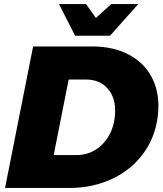

<svg xmlns="http://www.w3.org/2000/svg" viewBox="-20 -931 805 951"><path d="M764 -385Q758 -272 699.5 -184.5Q641 -97 542.5 -48.5Q444 0 322 0H5L144 -701H436Q540 -701 616 -661.5Q692 -622 730.5 -550.5Q769 -479 764 -385ZM406 -537H320L246 -163H360Q411 -163 453 -189Q495 -215 521 -262Q547 -309 550 -370Q554 -445 514.5 -491Q475 -537 406 -537ZM531 -911H665L525 -754H352L272 -911H406L455 -842Z"/></svg>

Font: Gontserrat ExtraBold
Style: Italic
Weight: 800
Italic angle: -11.3°
Designer: Julieta Ulanovsky
Foundry: Julieta Ulanovsky
Version: Version 6.001